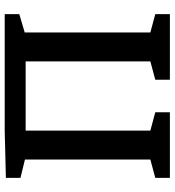

<svg xmlns="http://www.w3.org/2000/svg" viewBox="17 -759 742 816"><g transform="rotate(-90 388.0 -351.0)"><path d="M40 0V-62L118 -83V-616L40 -635V-697L241 -702H736V-640L658 -617V-83L736 -62V0H457V-62L535 -83V-613H241V-83L319 -62V0Z"/></g></svg>

Font: Bitter SemiBold
Style: Regular
Weight: 600
Designer: Sol Matas, and Bitter project Authors
Foundry: Sol Matas
Version: Version 2.001